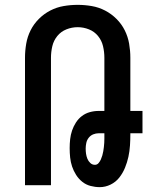

<svg xmlns="http://www.w3.org/2000/svg" viewBox="-20 -763 640 791"><path d="M391 8Q372 8 353 3Q334 -2 319 -14Q304 -26 293.5 -42.5Q283 -59 277 -77Q271 -95 269 -114Q267 -133 267 -153Q267 -171 269 -189.5Q271 -208 277 -225.5Q283 -243 293 -258.5Q303 -274 317.5 -285Q332 -296 350 -301Q368 -306 387 -306H410V-525Q410 -549 404.5 -572.5Q399 -596 384 -614.5Q369 -633 346.5 -642Q324 -651 300 -651Q276 -651 253.5 -642Q231 -633 216 -614.5Q201 -596 195.5 -572.5Q190 -549 190 -525V0H83V-525Q83 -554 88 -583Q93 -612 106 -638Q119 -664 140 -685Q161 -706 187 -719.5Q213 -733 242 -738Q271 -743 300 -743Q329 -743 358 -738Q387 -733 413 -719.5Q439 -706 460 -685Q481 -664 494 -638Q507 -612 512 -583Q517 -554 517 -525V-306H567V-214H517V-210Q517 -187 515.5 -163.5Q514 -140 509 -117Q504 -94 495 -72Q486 -50 471.5 -31.5Q457 -13 435.5 -2.5Q414 8 391 8ZM371 -84Q380 -84 386 -91Q392 -98 395.5 -106Q399 -114 401.5 -122.5Q404 -131 405.5 -140Q407 -149 408 -157.5Q409 -166 409.5 -175Q410 -184 410 -192.5Q410 -201 410 -210V-214H387Q375 -214 364 -209.5Q353 -205 345.5 -195.5Q338 -186 335.5 -174Q333 -162 333 -151Q333 -140 334.5 -129.5Q336 -119 340 -109Q344 -99 352 -91.5Q360 -84 371 -84Z"/></svg>

Font: Iosevka Semibold Extended
Style: Regular
Weight: 600
Width: 7
Monospace: yes
Designer: Belleve Invis
Foundry: Belleve Invis
Version: Version 32.5.0; ttfautohint (v1.8.4)